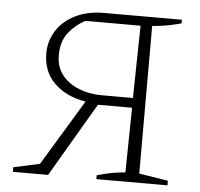

<svg xmlns="http://www.w3.org/2000/svg" viewBox="-48 -695 776 745"><g transform="rotate(5 339.5 -322.5)"><path d="M29 0V-18L131 -40L286 -296Q209 -309 163.5 -354Q118 -399 118 -469Q118 -518 143.5 -558Q169 -598 216.5 -621.5Q264 -645 329 -645H631V-631Q606 -624 577.5 -618.5Q549 -613 518 -611V-36L631 -18V0H354V-15Q412 -32 464 -36L468 -288H335L166 0ZM347 -326H468L473 -608H258Q219 -587 193 -553.5Q167 -520 167 -466Q167 -420 192 -389Q217 -358 258 -342Q299 -326 347 -326Z"/></g></svg>

Font: Piazzolla SC ExtraLight
Style: Regular
Weight: 200
Designer: Juan Pablo del Peral
Foundry: Huerta Tipografica
Version: Version 1.330